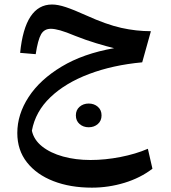

<svg xmlns="http://www.w3.org/2000/svg" viewBox="-20 -488 766 861"><path d="M70.3 -251Q91.8 -467.8 213.4 -467.8Q239.3 -467.8 274.9 -456.1Q310.5 -444.3 366.7 -418.9Q457 -377.9 523.9 -363Q590.8 -348.1 656.7 -348.1L617.7 -208.5Q485.8 -196.3 379.6 -156.2Q273.4 -116.2 206.1 -52Q138.7 12.2 123 98.1Q131.8 139.2 168.9 168.7Q206.1 198.2 262.7 213.9Q319.3 229.5 385.7 229.5Q451.2 229.5 520 216.1Q588.9 202.6 643.1 179.2L663.6 268.6Q609.4 310.1 538.1 331.8Q466.8 353.5 392.1 353.5Q294.9 353.5 219.5 324.2Q144 294.9 100.8 240Q57.6 185.1 57.6 108.4Q57.6 24.9 108.4 -53Q159.2 -130.9 256.1 -189.2Q353 -247.6 491.7 -272Q459 -279.8 411.4 -294.2Q363.8 -308.6 317.4 -327.1Q275.4 -344.7 250 -351.8Q224.6 -358.9 208 -358.9Q178.2 -358.9 164.1 -334Q149.9 -309.1 140.1 -245.1ZM320.2 29.5Q320.2 5.3 336.9 -9.2Q353.6 -23.7 377.8 -23.7Q402 -23.7 418.7 -9.2Q435.4 5.3 435.4 29.5Q435.4 53.7 418.7 68.2Q402 82.7 377.8 82.7Q353.6 82.7 336.9 68.2Q320.2 53.7 320.2 29.5Z"/></svg>

Font: Pinar DS4-Medium
Style: Regular
Weight: 500
Designer: Amin Abedi
Version: Version 2.000